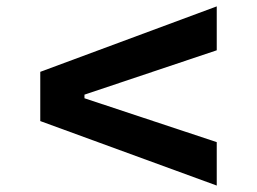

<svg xmlns="http://www.w3.org/2000/svg" viewBox="-20 -659 797 596"><path d="M652.8 -83 105 -283.2V-436L652.8 -639.2V-502.9L242.2 -365.2V-354L652.8 -217.8Z"/></svg>

Font: Lumene Sans Expanded
Style: Bold
Weight: 600
Width: 7
Designer: Deni Anggara
Version: Version 1.003;Glyphs 3.1.2 (3151)